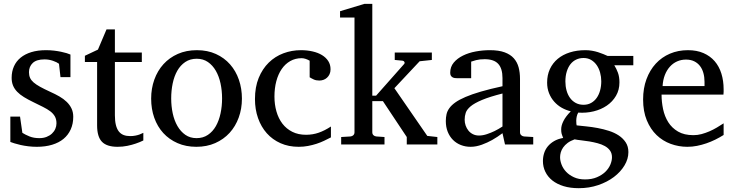

<svg xmlns="http://www.w3.org/2000/svg" viewBox="-20 -757 3846 1006"><path d="M363.8 -145Q363.8 -108.4 350.6 -79.1Q337.4 -49.8 313 -29.5Q288.6 -9.3 252.9 1.5Q217.3 12.2 172.9 12.2Q149.9 12.2 128.2 9.5Q106.4 6.8 88.1 2.7Q69.8 -1.5 55.7 -5.9Q41.5 -10.3 34.2 -13.2V-146H85L97.2 -61Q112.3 -51.3 134.5 -42.2Q156.7 -33.2 186 -33.2Q207.5 -33.2 224.1 -39.8Q240.7 -46.4 252.2 -57.1Q263.7 -67.9 269.8 -81.8Q275.9 -95.7 275.9 -110.8Q275.9 -131.8 267.6 -146.7Q259.3 -161.6 243.7 -173.6Q228 -185.5 205.3 -196.8Q182.6 -208 153.8 -222.2Q126.5 -235.4 105.5 -248.3Q84.5 -261.2 70.1 -276.1Q55.7 -291 48.3 -308.8Q41 -326.7 41 -349.1Q41 -382.3 53 -409.2Q64.9 -436 87.9 -454.8Q110.8 -473.6 144.3 -483.9Q177.7 -494.1 221.2 -494.1Q243.2 -494.1 263.2 -491.7Q283.2 -489.3 299.8 -485.8Q316.4 -482.4 329.1 -478.5Q341.8 -474.6 349.1 -471.2V-353H296.9L289.1 -422.9Q278.3 -431.2 257.3 -438.5Q236.3 -445.8 212.9 -445.8Q171.4 -445.8 151.6 -427Q131.8 -408.2 131.8 -378.9Q131.8 -361.8 137.5 -349.1Q143.1 -336.4 156 -325.2Q168.9 -314 190.2 -302.2Q211.4 -290.5 243.2 -275.9Q269.5 -264.2 291.5 -251.5Q313.5 -238.8 329.6 -223.1Q345.7 -207.5 354.7 -188.5Q363.8 -169.4 363.8 -145Z M731 -21Q712.4 -11.7 690.4 -4.4Q671.9 2 647.5 7.1Q623 12.2 596.2 12.2Q539.6 12.2 514.2 -14.2Q488.8 -40.5 488.8 -100.1V-432.1H424.8V-464.8L493.2 -497.1L538.1 -603H582V-481.9H723.1V-432.1H582V-152.8Q582 -123 587.2 -102.3Q592.3 -81.5 602.3 -68.6Q612.3 -55.7 627.2 -49.8Q642.1 -43.9 662.1 -43.9Q676.8 -43.9 689.2 -46.4Q701.7 -48.8 710.9 -52.2Q721.7 -56.2 731 -61Z M1143.6 -241.2Q1143.6 -282.2 1135.5 -319.8Q1127.4 -357.4 1110.8 -386.2Q1094.2 -415 1069.3 -432.1Q1044.4 -449.2 1010.7 -449.2Q976.1 -449.2 950.7 -432.1Q925.3 -415 908.9 -386.2Q892.6 -357.4 884.8 -319.8Q877 -282.2 877 -241.2Q877 -200.7 885 -163.1Q893.1 -125.5 909.7 -96.7Q926.3 -67.9 951.2 -50.5Q976.1 -33.2 1009.8 -33.2Q1043.9 -33.2 1069.3 -50.3Q1094.7 -67.4 1111.1 -96.2Q1127.4 -125 1135.5 -162.6Q1143.6 -200.2 1143.6 -241.2ZM1247.6 -240.2Q1247.6 -187 1230.7 -140.9Q1213.9 -94.7 1182.9 -60.8Q1151.9 -26.9 1107.7 -7.3Q1063.5 12.2 1008.8 12.2Q954.1 12.2 910.2 -7.1Q866.2 -26.4 835.4 -60.1Q804.7 -93.8 788.3 -139.9Q772 -186 772 -240.2Q772 -293.5 788.6 -339.8Q805.2 -386.2 836.4 -420.7Q867.7 -455.1 911.9 -474.6Q956.1 -494.1 1011.7 -494.1Q1067.4 -494.1 1111.3 -474.1Q1155.3 -454.1 1185.5 -419.7Q1215.8 -385.3 1231.7 -339.1Q1247.6 -293 1247.6 -240.2Z M1713.9 -37.1Q1696.8 -28.3 1678 -19.3Q1659.2 -10.3 1637.9 -3.4Q1616.7 3.4 1593.5 7.8Q1570.3 12.2 1544.9 12.2Q1492.2 12.2 1450 -6.6Q1407.7 -25.4 1377.9 -58.8Q1348.1 -92.3 1332 -138.2Q1315.9 -184.1 1315.9 -237.8Q1315.9 -300.8 1335.4 -348.6Q1355 -396.5 1388.2 -429Q1421.4 -461.4 1465.1 -477.8Q1508.8 -494.1 1556.6 -494.1Q1589.4 -494.1 1617.9 -487.5Q1646.5 -481 1667.2 -468.3Q1688 -455.6 1700 -437Q1711.9 -418.5 1711.9 -394Q1711.9 -379.4 1706.8 -368.4Q1701.7 -357.4 1693.4 -349.9Q1685.1 -342.3 1674.6 -338.6Q1664.1 -335 1652.8 -335Q1636.2 -335 1624 -340.6Q1611.8 -346.2 1602.5 -352.1V-439Q1592.3 -444.8 1581.3 -448.5Q1570.3 -452.1 1560.5 -452.1Q1527.3 -452.1 1500.7 -437Q1474.1 -421.9 1455.8 -395Q1437.5 -368.2 1427.7 -331.3Q1418 -294.4 1418 -251Q1418 -209.5 1428.5 -172.9Q1439 -136.2 1459.7 -109.1Q1480.5 -82 1511.5 -66.4Q1542.5 -50.8 1583.5 -50.8Q1618.7 -50.8 1650.1 -61.8Q1681.6 -72.8 1713.9 -94.2Z M2111.3 0V-39.1L1986.3 -227.1H1930.7V-64Q1930.7 -54.7 1936.5 -48.8Q1942.4 -43 1951.7 -42L1994.6 -39.1V0H1767.6V-39.1L1816.4 -42Q1825.7 -43 1831.5 -48.8Q1837.4 -54.7 1837.4 -64V-665H1761.7V-698.2L1889.6 -736.8H1930.7V-255.9H1950.7L2097.7 -421.9Q2101.6 -426.8 2098.9 -432.4Q2096.2 -438 2089.4 -439L2048.3 -442.9V-481.9H2242.7V-442.9L2178.7 -436L2046.4 -294.9L2218.8 -44.9L2271.5 -39.1V0Z M2612.8 -267.1Q2545.4 -250 2505.9 -233.4Q2466.3 -216.8 2446 -200Q2425.8 -183.1 2420.2 -165.8Q2414.6 -148.4 2414.6 -129.9Q2414.6 -114.3 2419.7 -99.4Q2424.8 -84.5 2434.3 -72.8Q2443.8 -61 2457.8 -54Q2471.7 -46.9 2489.7 -46.9Q2509.8 -46.9 2531.5 -54.2Q2553.2 -61.5 2571.3 -70.3Q2592.3 -80.6 2612.8 -94.2ZM2626 0 2612.8 -59.1Q2586.4 -39.1 2558.6 -23.4Q2546.4 -16.6 2532.7 -10.3Q2519 -3.9 2504.6 1.2Q2490.2 6.3 2475.3 9.3Q2460.4 12.2 2445.8 12.2Q2418.5 12.2 2394.8 2.9Q2371.1 -6.3 2353.5 -23.9Q2335.9 -41.5 2325.9 -66.4Q2315.9 -91.3 2315.9 -123Q2315.9 -141.6 2319.6 -158.2Q2323.2 -174.8 2334.5 -190.4Q2345.7 -206.1 2366 -220.5Q2386.2 -234.9 2419.2 -249Q2452.1 -263.2 2499.8 -277.1Q2547.4 -291 2612.8 -305.2V-348.1Q2612.8 -398.4 2590.3 -422.6Q2567.9 -446.8 2519.5 -446.8Q2493.2 -446.8 2474.6 -441.9Q2456.1 -437 2448.7 -434.1V-347.2H2376Q2369.1 -347.2 2362.5 -348.1Q2356 -349.1 2350.6 -352.3Q2345.2 -355.5 2342 -361.1Q2338.9 -366.7 2338.9 -376Q2338.9 -406.7 2357.4 -429Q2376 -451.2 2405.8 -465.8Q2435.5 -480.5 2472.7 -487.3Q2509.8 -494.1 2546.9 -494.1Q2593.3 -494.1 2623.8 -482.9Q2654.3 -471.7 2672.1 -451.7Q2689.9 -431.6 2697.3 -404.3Q2704.6 -377 2704.6 -344.2V-64Q2704.6 -54.7 2710.7 -48.8Q2716.8 -43 2725.6 -42L2773.9 -39.1V0Z M3186.5 66.9Q3186.5 46.4 3176.3 32Q3166 17.6 3149.2 8.3Q3132.3 -1 3111.1 -6.6Q3089.8 -12.2 3068.1 -15.9Q3046.4 -19.5 3025.9 -21.7Q3005.4 -23.9 2990.7 -26.9Q2968.8 -19 2954.1 -8.1Q2939.5 2.9 2930.7 15.6Q2921.9 28.3 2918.2 41.5Q2914.6 54.7 2914.6 66.9Q2914.6 85 2922.4 105.5Q2930.2 126 2946.3 143.1Q2962.4 160.2 2987.1 171.6Q3011.7 183.1 3045.4 183.1Q3081.1 183.1 3107.7 171.6Q3134.3 160.2 3151.9 143.1Q3169.4 126 3178 105.5Q3186.5 85 3186.5 66.9ZM3130.4 -331.1Q3130.4 -354.5 3124.3 -376.7Q3118.2 -398.9 3106.4 -415.8Q3094.7 -432.6 3077.4 -442.9Q3060.1 -453.1 3037.6 -453.1Q3016.6 -453.1 2999 -444.8Q2981.4 -436.5 2969 -420.7Q2956.5 -404.8 2949.5 -381.8Q2942.4 -358.9 2942.4 -330.1Q2942.4 -305.2 2948.5 -283Q2954.6 -260.7 2966.6 -244.1Q2978.5 -227.5 2996.3 -217.8Q3014.2 -208 3037.6 -208Q3060.1 -208 3077.4 -217.8Q3094.7 -227.5 3106.4 -244.1Q3118.2 -260.7 3124.3 -283.2Q3130.4 -305.7 3130.4 -331.1ZM3198.7 -415Q3210 -397 3217.8 -375.7Q3225.6 -354.5 3225.6 -325.2Q3225.6 -285.6 3207.5 -254.9Q3189.5 -224.1 3159.4 -203.6Q3129.4 -183.1 3090.6 -173.6Q3051.8 -164.1 3009.8 -167Q3003.9 -157.2 3001.7 -146Q2999.5 -134.8 2999.3 -125Q2999 -115.2 3000 -108.2Q3001 -101.1 3001.5 -100.1Q3023.9 -97.7 3052.7 -94.7Q3081.5 -91.8 3111.6 -86.2Q3141.6 -80.6 3170.7 -71.3Q3199.7 -62 3222.2 -47.1Q3244.6 -32.2 3258.5 -11Q3272.5 10.3 3272.5 40Q3272.5 75.7 3252.2 109.6Q3231.9 143.6 3196.8 170.2Q3161.6 196.8 3114.3 212.9Q3066.9 229 3012.7 229Q2967.8 229 2932.9 218.3Q2897.9 207.5 2874 188.5Q2850.1 169.4 2837.4 143.3Q2824.7 117.2 2824.7 86.9Q2824.7 64.9 2831.1 45.2Q2837.4 25.4 2850.6 9.5Q2863.8 -6.3 2883.5 -17.8Q2903.3 -29.3 2930.7 -34.2Q2927.7 -42 2925.8 -47.1Q2923.8 -52.2 2922.6 -56.9Q2921.4 -61.5 2920.9 -66.7Q2920.4 -71.8 2920.4 -80.1Q2920.4 -99.6 2932.4 -123.3Q2944.3 -147 2970.7 -173.8Q2945.8 -179.7 2923.3 -192.4Q2900.9 -205.1 2883.8 -224.4Q2866.7 -243.7 2856.7 -268.8Q2846.7 -293.9 2846.7 -324.2Q2846.7 -363.8 2861.3 -395.3Q2876 -426.8 2902.3 -448.7Q2928.7 -470.7 2965.6 -482.4Q3002.4 -494.1 3047.4 -494.1Q3064.9 -494.1 3081.8 -491.2Q3098.6 -488.3 3113.5 -483.6Q3128.4 -479 3141.1 -473.6Q3153.8 -468.3 3163.6 -463.9H3298.3V-415Z M3771.5 -49.8Q3750.5 -36.6 3727.8 -25.4Q3705.1 -14.2 3680.9 -5.9Q3656.7 2.4 3631.8 7.3Q3606.9 12.2 3581.5 12.2Q3536.1 12.2 3494.1 -3.2Q3452.1 -18.6 3420.2 -49.3Q3388.2 -80.1 3368.9 -126.7Q3349.6 -173.3 3349.6 -235.8Q3349.6 -294.4 3367.2 -342Q3384.8 -389.6 3416 -423.6Q3447.3 -457.5 3490.2 -475.8Q3533.2 -494.1 3584.5 -494.1Q3630.9 -494.1 3666 -478.8Q3701.2 -463.4 3724.6 -436.3Q3748 -409.2 3759.8 -371.3Q3771.5 -333.5 3771.5 -289.1V-275.9Q3771.5 -268.1 3770.5 -261.2H3446.3Q3446.3 -223.1 3454.3 -185.1Q3462.4 -147 3481.4 -116.7Q3500.5 -86.4 3532.7 -67.6Q3564.9 -48.8 3613.3 -48.8Q3634.8 -48.8 3655.8 -54.4Q3676.8 -60.1 3697 -68.8Q3717.3 -77.6 3735.8 -88.6Q3754.4 -99.6 3771.5 -110.8ZM3671.4 -328.1Q3671.4 -353 3665.5 -374.3Q3659.7 -395.5 3647.7 -411.1Q3635.7 -426.8 3617.4 -435.8Q3599.1 -444.8 3574.2 -444.8Q3549.3 -444.8 3527.8 -435.3Q3506.3 -425.8 3490 -407.7Q3473.6 -389.6 3463.6 -364Q3453.6 -338.4 3451.7 -306.2H3671.4Z"/></svg>

Font: Charis SIL CyrE
Style: Regular
Weight: 400
Foundry: SIL International
Version: Version 5.000